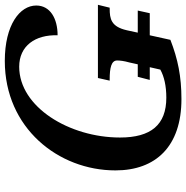

<svg xmlns="http://www.w3.org/2000/svg" viewBox="-8 -758 776 800"><g transform="rotate(-90 380.0 -358.0)"><path d="M614 -36 633 -122H725L736 -172H644L654 -218C669 -283 701 -289 745 -289H748L760 -338H455L444 -289H449C498 -289 528 -282 528 -258C528 -246 526 -229 520 -208L512 -172H460L447 -122H500L490 -78C461 -62 422 -53 373 -53C260 -53 207 -117 207 -246C207 -457 334 -666 502 -666C589 -666 636 -599 633 -506C703 -506 757 -537 757 -595C757 -663 677 -726 526 -726C247 -726 70 -503 70 -265C70 -97 170 10 367 10C462 10 534 -5 614 -36Z"/></g></svg>

Font: Noto Serif Semi
Style: Italic
Weight: 600
Italic angle: -12°
Designer: Monotype Design Team
Foundry: Monotype Imaging Inc.
Version: Version 1.901